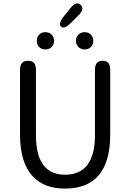

<svg xmlns="http://www.w3.org/2000/svg" viewBox="-20 -1089 761 1122"><path d="M360 13Q239 13 173 -57Q97 -136 97 -303V-682Q97 -734 144 -734Q190 -734 190 -682V-300Q190 -68 360 -68Q535 -68 535 -300V-682Q535 -734 580 -734Q624 -734 624 -682V-303Q624 13 360 13ZM245 -800Q223 -800 209 -814Q195 -828 195 -850Q195 -872 209 -886.5Q223 -901 245 -901Q267 -901 281.5 -886.5Q296 -872 296 -850Q296 -828 281.5 -814Q267 -800 245 -800ZM475 -800Q453 -800 438.5 -814Q424 -828 424 -850.5Q424 -873 438.5 -887Q453 -901 475 -901Q497 -901 511 -886.5Q525 -872 525 -850Q525 -828 511 -814Q497 -800 475 -800ZM392 -953Q356 -917 337 -933Q319 -950 350 -990L392 -1042Q425 -1084 451 -1061Q477 -1037 439 -1000Z"/></svg>

Font: Resource Han Rounded KR
Style: Regular
Weight: 400
Designer: Cyano Hao (round all glyphs); Ryoko NISHIZUKA 西塚涼子 (kana, bopomofo & ideographs); Paul D. Hunt (Latin, Greek & Cyrillic)
Foundry: Cyano Hao
Version: 0.990